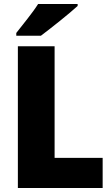

<svg xmlns="http://www.w3.org/2000/svg" viewBox="-20 -947 566 967"><path d="M371 -917V-927H172C144 -882 95 -824 62 -781V-767H186C238 -806 331 -880 371 -917ZM70 0H497V-152H255V-714H70Z"/></svg>

Font: Noto Sans Armenian SemiCondensed Black
Style: Regular
Weight: 900
Width: 4
Designer: Monotype Design Team
Foundry: Monotype Imaging Inc.
Version: Version 2.008